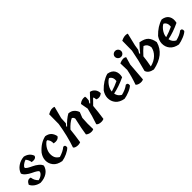

<svg xmlns="http://www.w3.org/2000/svg" viewBox="288 -2209 3588 3588"><g transform="rotate(-45 2081.5 -415.5)"><path d="M339 -164Q339 -190 214 -248Q167 -270 121.5 -306.5Q76 -343 64 -383Q90 -462 162.5 -512Q235 -562 326 -568Q443 -540 479 -441Q476 -410 445 -396Q414 -382 359 -391Q349 -458 308 -504Q264 -490 227.5 -461Q191 -432 191 -412.5Q191 -393 230.5 -369Q270 -345 319.5 -322.5Q369 -300 415.5 -262Q462 -224 473 -183Q452 -100 380.5 -52Q309 -4 204 0Q138 -12 88 -48.5Q38 -85 20 -132Q41 -175 69.5 -193.5Q98 -212 141 -199Q149 -151 164.5 -121Q180 -91 211 -60Q267 -72 303 -102.5Q339 -133 339 -164Z M879 -555Q953 -542 990.5 -501.5Q1028 -461 1042 -395Q1026 -362 986.5 -349.5Q947 -337 896 -348Q897 -392 887 -420Q877 -448 853 -476L829 -471Q775 -430 743 -373Q711 -316 708.5 -259Q706 -202 725.5 -159.5Q745 -117 798 -86Q912 -120 978 -177Q1035 -179 1021 -114Q985 -76 914.5 -43Q844 -10 777 0Q662 -20 610 -85.5Q558 -151 559.5 -231Q561 -311 614 -385Q732 -524 879 -555Z M1655 -416 1612 -307Q1600 -165 1607 -14Q1573 5 1523.5 -2.5Q1474 -10 1441 -40Q1456 -161 1509 -389Q1502 -428 1469 -443Q1389 -407 1300 -308Q1287 -176 1261 -14Q1219 5 1166 -3Q1113 -11 1097 -39Q1175 -262 1219 -539L1221 -792Q1276 -823 1316 -829Q1356 -835 1391 -819L1329 -582L1323 -453L1285 -406L1295 -392Q1388 -495 1486 -550Q1557 -545 1598.5 -505.5Q1640 -466 1655 -416Z M1896 -406 1907 -393Q2049 -544 2055 -550Q2111 -539 2146 -496.5Q2181 -454 2182 -389Q2149 -361 2111 -355.5Q2073 -350 2040 -368Q2041 -411 2022 -432Q1958 -368 1913 -321Q1902 -183 1877 -14Q1835 5 1782 -3Q1729 -11 1712 -39Q1769 -203 1805 -358L1777 -508Q1841 -565 1927 -551Q1937 -518 1927 -453Z M2525 -559Q2625 -543 2661.5 -476.5Q2698 -410 2675 -318Q2507 -238 2353 -207Q2367 -126 2440 -87Q2551 -113 2624 -170Q2680 -172 2670 -107Q2638 -72 2561 -40.5Q2484 -9 2422 0Q2311 -20 2257.5 -85.5Q2204 -151 2206 -241Q2209 -316 2258 -388Q2383 -519 2525 -559ZM2350 -268V-265Q2458 -297 2550 -342Q2562 -439 2493 -478L2476 -472Q2422 -435 2387 -377Q2352 -319 2350 -268Z M2839 -348 2834 -524Q2940 -571 2993 -529L2949 -376Q2938 -269 2921 -14Q2883 6 2829.5 -3Q2776 -12 2753 -42Q2808 -192 2839 -348ZM3009 -680Q3010 -647 2987 -623.5Q2964 -600 2930.5 -600Q2897 -600 2873 -623.5Q2849 -647 2848 -679.5Q2847 -712 2871 -735Q2895 -758 2928.5 -758Q2962 -758 2985 -735.5Q3008 -713 3009 -680Z M3212 -404 3225 -391Q3285 -467 3365 -550Q3481 -530 3530 -478Q3579 -426 3597 -323Q3527 -67 3198 0Q3076 -23 3054 -106Q3115 -320 3156 -539L3159 -798Q3259 -848 3326 -819L3266 -571L3250 -469ZM3196 -81Q3305 -107 3374.5 -174.5Q3444 -242 3459 -328Q3451 -377 3431 -404Q3411 -431 3370 -448Q3310 -400 3232 -313Q3220 -199 3196 -81Z M3962 -559Q4062 -543 4098.5 -476.5Q4135 -410 4112 -318Q3944 -238 3790 -207Q3804 -126 3877 -87Q3988 -113 4061 -170Q4117 -172 4107 -107Q4075 -72 3998 -40.5Q3921 -9 3859 0Q3748 -20 3694.5 -85.5Q3641 -151 3643 -241Q3646 -316 3695 -388Q3820 -519 3962 -559ZM3787 -268V-265Q3895 -297 3987 -342Q3999 -439 3930 -478L3913 -472Q3859 -435 3824 -377Q3789 -319 3787 -268Z"/></g></svg>

Font: Tillana SemiBold
Style: Regular
Weight: 600
Designer: Lipi Raval (Devanagari, Latin), Jonny Pinhorn (Latin)
Foundry: Indian Type Foundry
Version: Version 2.003;PS 1.0;hotconv 1.0.79;makeotf.lib2.5.61930; tt